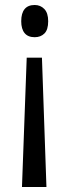

<svg xmlns="http://www.w3.org/2000/svg" viewBox="-20 -561 275 769"><path d="M87 -330H148L166 188H68ZM173 -476Q173 -442 158 -427Q143 -412 119 -412Q92 -412 78.5 -428.5Q65 -445 65 -476Q65 -508 78.5 -524.5Q92 -541 119 -541Q142 -541 157.5 -525Q173 -509 173 -476Z"/></svg>

Font: Noto Sans Thai ExtraCondensed
Style: Regular
Weight: 400
Width: 2
Designer: Monotype Design Team
Foundry: Monotype Imaging Inc.
Version: Version 2.002